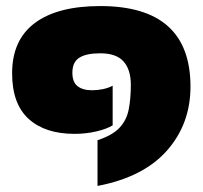

<svg xmlns="http://www.w3.org/2000/svg" viewBox="-20 -504 669 634"><path d="M302 110V-41Q351 -57 374.5 -82Q398 -107 405 -142.5Q412 -178 412 -224Q412 -274 388 -301Q364 -328 311 -328Q265 -328 242 -313.5Q219 -299 219 -264Q219 -233 236 -219.5Q253 -206 284 -206Q301 -206 319 -209.5Q337 -213 352 -221V-90Q332 -78 298 -70Q264 -62 226 -62Q129 -62 74.5 -111.5Q20 -161 20 -262Q20 -372 95 -428Q170 -484 311 -484Q609 -484 609 -218Q609 -95 531.5 -7Q454 81 302 110Z"/></svg>

Font: Kanit ExtraBold
Style: Regular
Weight: 800
Designer: Katatrad Team
Foundry: CadsonDemak
Version: Version 2.000; ttfautohint (v1.8.3)